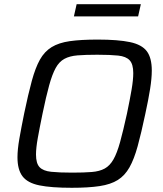

<svg xmlns="http://www.w3.org/2000/svg" viewBox="-20 -884 773 912"><path d="M321 8Q223 8 167 -3.5Q111 -15 87 -46.5Q63 -78 63 -137Q63 -174 72 -225.5Q81 -277 95 -346Q114 -437 131 -499.5Q148 -562 169.5 -600.5Q191 -639 225 -660Q259 -681 311.5 -688.5Q364 -696 444 -696Q541 -696 597.5 -684Q654 -672 677.5 -640.5Q701 -609 701 -549Q701 -512 693 -461.5Q685 -411 670 -342Q651 -252 634 -190Q617 -128 595 -89Q573 -50 539.5 -29Q506 -8 453 0Q400 8 321 8ZM323 -64Q379 -64 416 -67Q453 -70 477.5 -83.5Q502 -97 519 -127Q536 -157 550.5 -209.5Q565 -262 583 -344Q597 -411 605 -458Q613 -505 613 -537Q613 -579 596 -597.5Q579 -616 541.5 -620Q504 -624 442 -624Q386 -624 348.5 -621Q311 -618 286 -604.5Q261 -591 244.5 -561Q228 -531 213.5 -478.5Q199 -426 182 -344Q168 -276 159.5 -228.5Q151 -181 151 -150Q151 -108 168 -90Q185 -72 223 -68Q261 -64 323 -64ZM331 -806 344 -864H649L636 -806Z"/></svg>

Font: Saira
Style: Italic
Weight: 400
Italic angle: -12°
Designer: Hector Gatti with collaboration of the Omnibus-Type team
Foundry: Omnibus-Type
Version: Version 1.100; ttfautohint (v1.8.3)